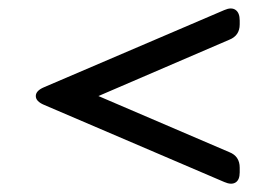

<svg xmlns="http://www.w3.org/2000/svg" viewBox="-20 -524 627 458"><path d="M85 -315.9 515.1 -500Q531.7 -507.3 541.7 -500.5Q551.8 -493.7 551.8 -475.1V-465.8Q551.8 -439 526.9 -429.2L214.8 -294.9L526.9 -161.1Q551.8 -151.4 551.8 -124V-112.8Q551.8 -94.7 541.7 -88.6Q531.7 -82.5 515.1 -89.8L85 -273.9Q65.4 -282.2 65.4 -294.9Q65.4 -307.6 85 -315.9Z"/></svg>

Font: Arcon Rounded-
Style: Regular
Weight: 400
Designer: M. Zarth
Foundry: martin zarth - visuelle & digitale kommunikation
Version: Version 1.110;PS 001.110;hotconv 1.0.70;makeotf.lib2.5.58329